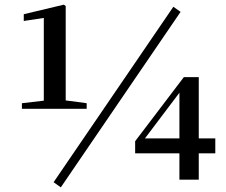

<svg xmlns="http://www.w3.org/2000/svg" viewBox="-20 -771 972 824"><path d="M241 33 755 -720 724 -742 210 11ZM750 0H833V-113H904V-177H833V-440H769L560 -165V-113H750ZM602 -177 685 -287 750 -373V-177ZM168 -304H352V-328L262 -340V-745L254 -751L82 -710V-681L168 -694V-339L74 -328V-304Z"/></svg>

Font: Noto Serif SC
Style: Bold
Weight: 700
Designer: Ryoko NISHIZUKA 西塚涼子 (kana & ideographs); Frank Grießhammer (Latin, Greek & Cyrillic); Wenlong ZHANG 张文龙 (bopomofo); San
Foundry: Adobe
Version: Version 2.001;hotconv 1.1.0;makeotfexe 2.6.0